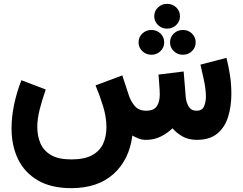

<svg xmlns="http://www.w3.org/2000/svg" viewBox="-20 -727 1261 998"><path d="M781.7 -642.6Q781.7 -669.9 801.3 -688.5Q820.8 -707 848.6 -707Q876.5 -707 896 -688.5Q915.5 -669.9 915.5 -642.6Q915.5 -615.7 896 -596.9Q876.5 -578.1 848.6 -578.1Q820.8 -578.1 801.3 -596.9Q781.7 -615.7 781.7 -642.6ZM863.8 -506.8Q863.8 -534.2 883.3 -552.7Q902.8 -571.3 930.7 -571.3Q958.5 -571.3 977.8 -552.7Q997.1 -534.2 997.1 -506.8Q997.1 -480 977.8 -461.2Q958.5 -442.4 930.7 -442.4Q902.8 -442.4 883.3 -461.2Q863.8 -480 863.8 -506.8ZM700.2 -506.8Q700.2 -534.2 719.7 -552.7Q739.3 -571.3 767.1 -571.3Q794.9 -571.3 814.2 -552.7Q833.5 -534.2 833.5 -506.8Q833.5 -480 814.2 -461.2Q794.9 -442.4 767.1 -442.4Q739.3 -442.4 719.7 -461.2Q700.2 -480 700.2 -506.8ZM738.8 0Q717.8 0 700.7 -6.8Q683.6 -13.7 668 -22.5Q651.9 104 569.8 177.5Q487.8 251 350.6 251Q245.6 251 176.5 210.4Q107.4 169.9 73.7 99.9Q40 29.8 40 -59.6Q40 -119.1 53.2 -182.9Q66.4 -246.6 91.3 -310.1L217.8 -261.7Q199.2 -209 186.5 -159.2Q173.8 -109.4 173.8 -66.9Q173.8 -21 189.9 17.3Q206.1 55.7 244.6 78.6Q283.2 101.6 350.6 101.6Q418.9 101.6 458.7 79.8Q498.5 58.1 515.9 20.3Q533.2 -17.6 533.2 -66.4Q533.2 -118.2 516.1 -173.8Q499 -229.5 476.6 -283.2L615.7 -335L649.4 -232.4Q660.2 -199.7 680.7 -175.8Q701.2 -151.9 739.7 -151.4Q778.3 -151.4 794.4 -173.8Q810.5 -196.3 810.5 -237.3Q810.5 -244.1 809.6 -261.7Q808.6 -279.3 806.9 -300.8Q805.2 -322.3 803.7 -339.4L934.6 -355.5L945.3 -225.1Q947.3 -196.8 960.2 -174.1Q973.1 -151.4 1002 -151.4Q1030.3 -151.4 1040.3 -173.6Q1050.3 -195.8 1050.3 -225.1Q1050.3 -260.7 1040.5 -307.9Q1030.8 -355 1022 -391.1L1157.2 -426.3Q1168.9 -380.4 1175.8 -333.5Q1182.6 -286.6 1182.6 -239.7Q1182.6 -175.3 1166 -120.8Q1149.4 -66.4 1110.4 -33.4Q1071.3 -0.5 1003.9 0Q960 0 928.7 -17.8Q897.5 -35.6 876.5 -60.1Q852.1 -36.1 817.1 -18.1Q782.2 0 738.8 0Z"/></svg>

Font: Vazirmatn RD Black
Style: Regular
Weight: 900
Designer: Saber Rastikerdar
Foundry: Saber Rastikerdar
Version: Version 32.102